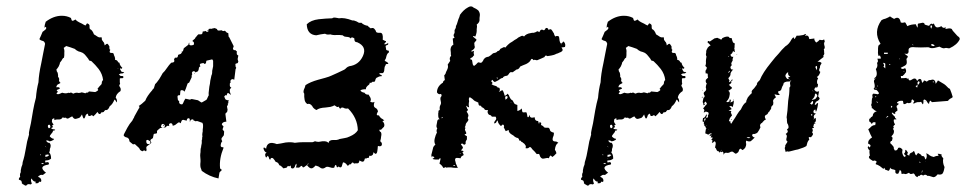

<svg xmlns="http://www.w3.org/2000/svg" viewBox="-20 -555 3064 609"><path d="M41 9 42 8 44 6Q42 -3 46 -9Q45 -14 48 -25L51 -33L52 -41Q58 -59 62 -84L66 -106L72 -128Q71 -134 74 -146L76 -155L78 -164L85 -205Q89 -227 94 -245Q96 -271 102 -294Q103 -319 111 -355L117 -386L123 -416Q121 -424 116 -425L110 -427Q106 -429 105 -431L110 -442L115 -454L119 -457L124 -461Q129 -466 125 -470Q124 -469 121 -467Q121 -475 125 -486Q150 -505 176 -505Q192 -505 205 -498Q207 -490 209 -489Q211 -489 214 -490L217 -492L220 -493Q222 -488 240 -480Q241 -479 245 -477L251 -474L254 -478L256 -481Q263 -479 264 -474V-468L265 -463Q273 -460 278 -446L283 -443L289 -439Q295 -435 301 -437L303 -435Q302 -428 306 -425L307 -423L309 -421Q311 -418 312 -411Q318 -417 321 -416Q322 -416 327 -408V-402Q327 -398 330 -397L329 -395L328 -393Q327 -390 329 -388L333 -387H337Q342 -385 341 -381Q346 -372 345 -365Q350 -365 353 -361Q355 -356 359 -356Q359 -352 362 -347L365 -343L368 -340Q366 -336 365 -337L363 -338H361Q360 -337 362 -333L364 -330L366 -327Q371 -327 374 -326Q371 -322 367 -322H363L357 -319Q362 -313 365 -314H369L372 -311Q370 -306 367 -307H363L360 -306V-293Q362 -291 360 -288L358 -283Q360 -280 362 -276Q364 -271 362 -266Q348 -257 347 -245Q352 -240 351 -230Q348 -234 347 -235L346 -237Q344 -239 343 -239Q337 -224 328 -218Q323 -204 314 -206L311 -203L309 -200Q306 -198 302 -199Q296 -187 289 -200Q285 -194 276 -186L274 -188L271 -190Q264 -185 260 -188V-190L259 -192Q259 -194 258.5 -194.5Q258 -195 257 -194Q253 -192 252 -190L250 -184Q247 -176 244 -181L242 -186L240 -192Q235 -183 231 -181Q219 -177 218 -178Q214 -178 209 -186L203 -183L198 -180Q192 -177 189 -182Q184 -180 179 -183Q175 -176 167 -176H160Q157 -176 153 -174Q152 -176 152 -180Q144 -178 145 -173Q143 -168 150 -160Q148 -158 145 -157Q149 -153 147 -151L144 -150Q142 -148 144 -146Q145 -146 155 -144Q154 -141 152 -141H150L148 -140Q148 -136 143 -131L140 -127Q138 -125 138 -122Q146 -114 151 -115Q151 -111 147 -110L143 -108L139 -107H136L133 -109Q129 -110 126 -109Q131 -101 137 -102Q144 -95 138 -82Q139 -78 136 -71Q142 -66 142 -52Q136 -46 124 -46Q122 -43 125 -39Q129 -42 133 -40Q137 -39 134 -33Q99 -28 126 -7L124 -6Q123 -5 120.5 -3.5Q118 -2 116 0Q112 -1 108 0L105 2L101 4Q101 5 103 7L105 8L107 9Q111 13 111 18Q111 24 104 21Q103 28 92 26L93 24V21Q86 22 80 11Q76 16 81 27Q80 28 79 29Q78 30 77 30L72 29Q66 29 63 34Q59 34 56 31L52 29L49 26Q50 22 47 18Q46 17 40 15Q39 13 41 9ZM170 -274 166 -272 161 -270Q158 -268 164 -264L161 -261Q160 -260 160 -260Q160 -258 159 -258Q163 -255 168 -257L173 -259L177 -261Q190 -257 197 -261Q198 -260 200 -260Q204 -262 207 -261L210 -259L214 -258Q217 -261 224 -261L230 -260L236 -261Q239 -263 244 -261L251 -259L253 -261H257Q261 -262 262 -265L272 -264L282 -263L286 -265L289 -267Q294 -270 289 -273Q294 -280 302 -288L303 -292V-295Q305 -300 307 -301Q305 -320 293 -336L282 -349L270 -361L267 -362L263 -363Q261 -368 254 -376L249 -382L243 -387L236 -390L229 -392Q222 -395 217 -400L203 -405L190 -409L186 -406L182 -403Q185 -396 184 -388V-380L183 -372Q179 -371 176 -364L173 -360L170 -356Q170 -353 169 -351L166 -344Q161 -336 159 -335L160 -329L163 -324Q165 -315 164 -312Q167 -308 168 -304Q165 -298 172 -292Q170 -291 167 -289Q164 -287 163 -287Q158 -282 159 -278Q169 -280 170 -274ZM132 -156Q131 -152 135 -148Q143 -150 138 -159Q132 -160 132 -156ZM130 -65 127 -64H124V-57L127 -58L131 -59Q132 -60 136 -63Q134 -65 130 -65ZM115 -38H111Q110 -37 113 -36L115 -35L116 -34L119 -37ZM127 -87Q125 -92 123 -92Q126 -89 127 -87ZM110 -62V-66Q106 -65 110 -62ZM353 -337 355 -336Q356 -336 354 -338Q354 -337 353 -337ZM124 -52 126 -51Q126 -52 125 -53Q125 -52 124 -52ZM125 -75 126 -74Q126 -75 125 -75ZM118 -56Z M372 -126Q373 -127 373 -129Q375 -133 384 -150Q392 -164 397 -169Q400 -172 401 -175Q401 -176 402.5 -178Q404 -180 405 -182Q406 -184 406 -185Q407 -186 407 -187L412 -196L417 -205L421 -212H422V-217L420 -219Q421 -219 430 -226Q432 -228 435 -230.5Q438 -233 439 -234L441 -236Q446 -250 463 -269L464 -271Q466 -273 468 -275L472 -288Q476 -291 485 -304Q488 -309 491.5 -315Q495 -321 496 -323Q502 -328 510 -340Q516 -349 523 -356L529 -357Q530 -357 532 -359L533 -361V-362L532 -367L535 -372H539Q543 -372 544 -376L545 -381L553 -384L556 -387Q558 -388 556 -390V-391Q560 -391 561 -395L563 -402L576 -412L578 -414L579 -419H582Q581 -419 581 -418Q579 -416 581 -413Q583 -411 586 -411L592 -412Q593 -412 595 -414Q596 -417 595 -418V-420L594 -422Q592 -424 590 -425L593 -428Q599 -432 600 -436L602 -438Q604 -441 606 -443L609 -446H617Q619 -446 620 -447L622 -449L623 -455L630 -456Q631 -457 632 -457Q634 -454 637 -454Q641 -454 642 -458V-459Q642 -462 641 -463L647 -464H648Q650 -462 651 -464L661 -466L668 -463L669 -461Q670 -458 674 -458L683 -459L686 -457Q689 -456 692 -457L693 -458L699 -452Q699 -451 701 -451L704 -450L705 -441V-439Q708 -436 708 -435Q714 -424 721 -409V-407L719 -402V-400L720 -398L722 -396H727Q728 -393 731 -393V-384Q731 -382 734 -380L736 -379L734 -369V-366L736 -360L734 -355L731 -354Q725 -353 727 -349V-345L728 -342L729 -341V-339L728 -337Q727 -336 727 -334L723 -302L721 -303L718 -304Q715 -304 713 -302Q710 -299 711 -296L712 -294L710 -292Q709 -291 709 -289V-283Q709 -280 712 -278H714Q713 -277 711 -274L709 -271V-266Q709 -262 710 -261L711 -259V-257L712 -256V-254L707 -258Q704 -261 701 -259Q699 -253 699 -253L700 -252L697 -253H695L693 -251Q690 -248 692 -247Q694 -241 696 -239L699 -238L702 -237H706L705 -235Q704 -234 704 -230L705 -228Q701 -227 703 -223V-222L702 -221Q700 -219 700 -217L702 -206L701 -204V-202Q700 -198 698 -198Q695 -196 695 -193L698 -169Q690 -169 686 -165Q682 -161 685 -158L689 -154L687 -148Q685 -145 687 -143L691 -138L690 -126L683 -117Q682 -114 683 -111L685 -107Q680 -102 680 -92Q680 -91 682 -89Q683 -88 685 -88H688L689 -86Q675 -52 678 -22Q678 -20 681 -18L684 -16L677 -9Q677 -8 676 -7L673 11Q644 5 620 -13L618 -19Q614 -26 616 -42V-48Q614 -62 616 -72Q616 -82 617 -86L618 -88V-91Q620 -99 620 -101V-111Q622 -113 621 -118L622 -121V-123Q621 -127 622 -133L623 -138V-144L624 -152V-159Q624 -161 623 -162Q623 -166 620 -166L606 -171H603L601 -170L599 -171L597 -172H595L594 -173Q594 -176 592 -176Q589 -177 588 -176Q583 -174 583 -169H582V-175Q582 -180 578 -180Q576 -180 575 -179Q573 -177 573 -176L572 -172Q571 -173 569 -173L561 -175Q558 -175 556 -172L553 -164L550 -166Q548 -168 545 -166L536 -159Q535 -159 534 -158L528 -156L527 -160Q526 -164 522 -164H520Q519 -164 517 -162Q516 -161 516 -159L517 -155L514 -156H511L509 -155L505 -151L497 -150L489 -149Q488 -149 487 -148L480 -142L479 -141L478 -139V-133Q476 -131 472 -131Q467 -131 467 -127L465 -117L459 -113Q458 -112 458 -112Q458 -110 457 -110Q457 -108 458 -107L460 -103L459 -101Q459 -100 458 -100L446 -91Q444 -89 444 -86L445 -79L443 -75L440 -77Q437 -79 435 -77L431 -75L430 -76Q427 -77 424 -80Q423 -85 414 -92L410 -96Q408 -98 406 -98L402 -97L391 -106L389 -114L387 -116Q384 -119 382 -119Q375 -120 372 -126ZM551 -253H548Q543 -253 543 -248L544 -240Q544 -238 545 -237L549 -233L548 -232Q548 -225 555 -224H556Q560 -224 560 -227Q562 -229 562 -231L565 -237Q567 -241 568 -242L582 -239Q584 -239 585 -240L588 -241L608 -237L617 -231Q619 -229 622 -231L634 -238L636 -240L641 -251Q642 -251 642 -253Q641 -258 643 -271L644 -280L646 -290L647 -299L649 -308L650 -313L651 -317Q652 -318 652.5 -321Q653 -324 653 -326V-330L654 -335L655 -340L656 -345V-362L654 -366Q651 -367 650 -366L637 -363Q634 -363 634 -359L633 -354L628 -352Q628 -354 625 -355H623L621 -354H618Q617 -354 616 -353L614 -351V-348L615 -346L616 -345L613 -343Q611 -341 611 -340Q610 -327 603 -327L602 -326L600 -325Q600 -327 599 -327L598 -328Q597 -328 596 -329Q595 -330 594 -329L591 -328Q588 -325 589 -322Q590 -321 590 -320L588 -316V-310L580 -293L576 -291Q574 -289 574 -287Q569 -271 565 -264Q563 -269 556 -269Q552 -269 552 -264ZM446 -111 444 -109Q443 -108 444 -107Q444 -98 450 -98H453Q457 -99 457 -102V-105L456 -107L451 -110Q450 -112 446 -111ZM497 -150 499 -151H500L503 -154Q503 -158 502 -159L500 -160L498 -162H496Q494 -162 492 -159V-158L491 -156Q490 -154 491 -153L493 -151Q494 -150 497 -150ZM499 -158Q500 -158 500 -157V-155L496 -159Q499 -159 499 -158ZM639 -456 638 -459 642 -460 641 -458Q640 -456 639 -456ZM597 -321 596 -323 598 -324Q598 -322 597 -321ZM591 -168V-169L592 -170Q592 -168 591 -168Z M817 -80Q814 -87 818 -87Q820 -87 824 -83Q827 -110 858 -98L871 -100L886 -103Q904 -105 915 -102Q929 -104 942 -104H971Q973 -104 979 -107Q985 -105 991 -105L997 -106L1003 -107Q1018 -108 1022 -101Q1023 -111 1037 -111H1047Q1054 -112 1057 -114L1073 -117Q1081 -118 1089 -122Q1108 -130 1115 -142Q1114 -181 1084 -211Q1080 -210 1074 -211L1070 -213L1066 -214Q1062 -214 1059 -210L1058 -211Q1057 -212 1056 -213.5Q1055 -215 1054 -217Q1050 -214 1047 -217L1044 -219L1041 -221Q1036 -218 1028 -216L1013 -214Q992 -213 984 -206Q979 -208 976 -211L973 -214L970 -219Q963 -228 955 -225Q947 -230 946 -240L945 -248V-258Q941 -262 944 -271L947 -278L949 -285Q964 -295 989 -302L1011 -308Q1025 -312 1031 -315L1051 -324L1072 -334L1076 -337L1079 -340Q1082 -343 1088 -345Q1118 -349 1131 -377Q1145 -407 1113 -421Q1103 -421 1104 -433L1101 -435L1098 -436Q1095 -438 1093 -433Q1088 -438 1080 -438L1073 -439Q1069 -441 1067 -443L1057 -444H1048Q1036 -443 1028 -446Q1017 -444 1011 -448L997 -446L983 -443Q954 -445 953 -478Q966 -491 991 -494L1013 -496L1034 -497Q1037 -500 1044 -499L1050 -498L1055 -497Q1072 -500 1098 -490Q1102 -491 1111 -487L1118 -483Q1122 -482 1126 -483Q1134 -475 1147 -473Q1148 -470 1156 -465Q1163 -468 1167 -464Q1172 -459 1173 -454Q1175 -451 1180 -451H1187Q1196 -450 1194 -429Q1195 -428 1200 -426L1202 -425H1204Q1205 -424 1204 -422Q1203 -420 1198 -415Q1201 -414 1205 -415L1208 -417L1211 -418Q1213 -414 1208 -412L1205 -411L1203 -409Q1205 -399 1205 -397L1208 -395H1211Q1214 -394 1214 -389Q1209 -387 1206 -378L1204 -370Q1202 -365 1200 -364Q1202 -360 1206 -359L1209 -357L1212 -354L1210 -352H1207Q1203 -352 1203 -348Q1201 -346 1200 -342L1199 -335Q1199 -326 1194 -323H1184Q1182 -320 1187 -318L1190 -317Q1192 -315 1190 -313Q1187 -314 1182 -312L1178 -310L1174 -308Q1172 -306 1171 -303L1170 -299Q1169 -298 1167 -295Q1161 -297 1160 -294L1158 -293Q1156 -291 1153 -293Q1153 -291 1151 -287L1146 -283Q1139 -276 1141 -272Q1127 -272 1123 -268Q1127 -262 1136 -261Q1140 -254 1149 -255L1152 -250L1155 -245Q1158 -237 1154 -233Q1161 -228 1168 -232Q1163 -218 1169 -214L1172 -212L1175 -210Q1177 -208 1179 -202L1177 -198L1175 -193Q1175 -188 1182 -189Q1184 -184 1189 -180L1194 -177L1199 -173L1193 -171Q1202 -162 1198 -153L1194 -149L1191 -146Q1189 -142 1184 -144Q1182 -139 1188 -136Q1191 -131 1189 -123L1188 -115L1186 -107Q1193 -102 1191 -95Q1189 -89 1179 -92Q1178 -91 1178 -85L1177 -77Q1176 -67 1171 -67Q1170 -67 1169 -68L1165 -72Q1164 -71 1164 -69L1163 -65L1161 -63L1158 -61Q1155 -60 1151 -61Q1151 -54 1148 -54H1144Q1143 -54 1141 -51Q1138 -55 1137 -51L1136 -48L1135 -45Q1133 -42 1130 -42Q1127 -42 1120 -46Q1119 -37 1114 -37H1109Q1105 -37 1103 -36Q1098 -44 1093 -34H1089Q1084 -29 1083 -29L1078 -35Q1073 -40 1068 -40L1066 -34L1064 -27Q1060 -21 1054 -27Q1049 -22 1048 -26L1047 -30Q1045 -32 1044 -32Q1042 -30 1040 -23Q1035 -22 1031 -23L1028 -24L1024 -25Q1016 -28 1011 -23Q1003 -18 996 -23L990 -27L981 -30Q973 -21 968 -21Q961 -21 954 -31Q952 -31 950 -29L946 -26Q940 -21 938 -29Q935 -29 933 -27L932 -26L931 -25Q929 -22 918 -24Q922 -30 920 -36Q918 -34 917 -32L916 -29L915 -26Q911 -19 906 -21Q901 -22 903 -30L899 -28Q896 -27 895 -28Q893 -30 891 -26L890 -24L888 -23Q887 -23 879 -21L876 -24L873 -27Q870 -30 866 -31L864 -35L862 -38Q860 -40 854 -42Q852 -46 851 -47L846 -53Q839 -57 837 -48L834 -51L833 -55Q831 -60 829 -61L827 -58L824 -55Q821 -60 821 -64Q821 -69 826 -71Q820 -72 817 -80ZM958 -38Q955 -34 955 -32Q958 -32 958 -38Z M1349 -67 1351 -75 1353 -83Q1354 -91 1361 -96Q1356 -104 1359 -116L1362 -126L1366 -135Q1363 -140 1367 -148Q1363 -152 1365 -160L1366 -165L1367 -171Q1368 -177 1375 -177Q1370 -179 1370 -189V-196Q1372 -201 1370 -203L1373 -205L1375 -207Q1374 -213 1375 -217L1376 -220L1377 -222Q1380 -227 1378 -234L1377 -240V-245Q1384 -254 1378 -257Q1371 -254 1366 -262Q1366 -281 1385 -293Q1385 -298 1391 -301L1390 -308L1389 -316Q1392 -319 1393 -321L1394 -324L1395 -327L1398 -333L1400 -338Q1402 -344 1400 -350L1404 -356L1408 -362Q1404 -372 1411 -378L1410 -382V-388L1409 -398Q1410 -410 1418 -413Q1416 -429 1416 -433Q1418 -433 1419 -434L1422 -436Q1418 -440 1419 -445L1421 -449Q1422 -450 1422 -454Q1421 -460 1424 -463L1426 -468V-471L1427 -474L1428 -476L1429 -478Q1432 -488 1434 -494L1437 -501L1439 -508Q1444 -515 1450 -521L1457 -527L1465 -532Q1475 -538 1482 -531L1490 -527L1497 -522Q1503 -514 1502 -506L1501 -498V-490Q1500 -483 1492 -477Q1494 -472 1492 -462Q1493 -452 1488 -440Q1488 -438 1485 -440L1482 -441L1480 -439Q1490 -431 1491 -430Q1492 -428 1490 -426L1489 -424L1487 -423Q1483 -418 1485 -413V-410L1486 -407Q1487 -400 1474 -393Q1476 -391 1479 -392L1481 -393L1484 -394Q1481 -388 1484 -380L1481 -377L1479 -374Q1476 -372 1472 -370Q1471 -368 1473 -366H1475L1477 -365L1478 -360L1479 -354Q1480 -347 1484 -346Q1490 -350 1495 -356Q1497 -358 1500 -357L1502 -356H1504Q1506 -355 1509 -358Q1512 -361 1515 -368L1521 -373Q1527 -375 1529 -375Q1530 -375 1537 -380Q1541 -383 1544 -386L1548 -387L1552 -388Q1557 -390 1558 -393Q1564 -393 1567 -400L1571 -402L1575 -404Q1579 -407 1583 -404Q1585 -407 1591 -413Q1597 -419 1605 -423L1612 -428L1619 -432L1624 -436L1630 -439Q1638 -444 1642 -439Q1649 -448 1663 -450L1668 -451H1673Q1681 -453 1684 -456L1687 -455L1691 -453Q1693 -460 1698 -461H1700L1702 -460Q1705 -458 1707 -460Q1710 -463 1711 -466Q1718 -468 1720 -460Q1726 -464 1729 -461L1732 -457L1735 -452L1737 -449L1738 -445Q1740 -440 1742 -439Q1746 -443 1753 -439L1754 -433L1755 -425Q1757 -417 1760 -417Q1763 -417 1766 -423Q1769 -423 1769 -422Q1775 -415 1772 -406L1766 -405Q1762 -405 1761 -404Q1769 -395 1759 -390L1754 -388L1750 -386Q1743 -384 1742 -383Q1739 -381 1729 -379L1723 -378L1716 -377Q1710 -382 1707 -374L1696 -369Q1692 -367 1684 -364H1681L1678 -365Q1674 -366 1672 -364Q1671 -367 1668 -368Q1666 -369 1664 -366Q1661 -358 1649 -352L1639 -348L1630 -344Q1626 -336 1621 -335L1617 -334L1615 -332Q1613 -331 1612 -330Q1611 -329 1609 -328L1607 -326H1603Q1598 -328 1593 -319L1589 -315L1583 -314Q1576 -312 1575 -308Q1572 -308 1567 -305L1563 -302L1560 -300L1556 -298L1554 -297L1550 -295Q1546 -295 1542 -302Q1538 -299 1538 -297L1541 -294Q1544 -291 1539 -288Q1540 -287 1544 -285L1550 -283Q1556 -282 1559 -277Q1565 -278 1565 -273Q1567 -268 1562 -263L1566 -265L1569 -267L1573 -269Q1576 -269 1581 -251Q1587 -253 1590 -258Q1593 -255 1594 -253L1596 -248Q1599 -241 1603 -238Q1606 -238 1609 -231Q1610 -228 1613 -225Q1615 -224 1621 -222V-203Q1628 -204 1635 -211Q1636 -200 1638 -199Q1639 -198 1649 -199Q1651 -197 1651 -195L1652 -191Q1652 -184 1655 -183Q1656 -183 1658 -186V-188L1660 -190Q1660 -184 1665 -182Q1667 -181 1676 -183Q1676 -171 1687 -171L1688 -167L1689 -163Q1691 -163 1691 -165V-168Q1697 -166 1697 -164L1696 -162Q1696 -159 1697 -158Q1702 -156 1703 -155L1704 -153L1705 -152Q1707 -149 1719 -150Q1722 -149 1724 -145V-143L1725 -141Q1726 -137 1737 -134Q1737 -129 1736 -125L1734 -120L1733 -116Q1732 -111 1734.5 -108.5Q1737 -106 1744 -106Q1746 -106 1751 -102Q1742 -98 1740 -80L1743 -75L1745 -69Q1737 -60 1732 -57Q1727 -63 1725 -61L1723 -58L1721 -53Q1716 -55 1710 -53L1705 -52H1700Q1696 -54 1695 -56L1693 -59L1692 -62Q1691 -69 1683 -66L1680 -69L1677 -73L1670 -80L1668 -82L1666 -85Q1665 -87 1661 -89L1658 -87L1655 -85Q1651 -84 1647 -85L1648 -90Q1648 -93 1646 -95L1644 -98L1642 -100Q1641 -101 1639 -102L1637 -104L1634 -105L1632 -108Q1630 -110 1627 -109Q1626 -118 1619 -118Q1618 -118 1613 -121L1610 -124L1607 -126Q1592 -134 1594 -142Q1593 -143 1589 -141Q1585 -139 1584 -139Q1581 -144 1578 -151V-152L1579 -154Q1579 -157 1577 -159Q1575 -161 1573 -159L1571 -157L1569 -155Q1558 -165 1559 -173L1556 -171L1554 -167Q1551 -163 1547 -164Q1548 -170 1552 -174Q1556 -178 1552 -185H1540Q1538 -190 1531 -191Q1524 -198 1528 -206Q1519 -205 1517 -208L1516 -210L1515 -211Q1512 -214 1508 -215Q1508 -217 1504 -220H1501Q1498 -220 1497 -230L1494 -231L1490 -233Q1486 -234 1483 -237Q1480 -241 1470 -247L1468 -244L1467 -241L1468 -234L1467 -228Q1466 -221 1468 -215Q1466 -214 1464 -216L1461 -218L1458 -220Q1459 -217 1461 -213L1462 -210L1464 -208Q1465 -205 1460 -201Q1468 -190 1465 -185L1464 -183V-181Q1463 -180 1466 -175L1464 -171L1461 -167Q1457 -163 1457 -158L1456 -155L1455 -153Q1453 -151 1457 -149Q1453 -146 1456 -140L1458 -136Q1460 -133 1458 -130Q1453 -130 1454 -128Q1456 -125 1461 -123V-113L1458 -108Q1456 -104 1457 -102Q1458 -98 1453 -96L1450 -97L1448 -99Q1444 -101 1442 -97Q1448 -90 1448 -88Q1450 -86 1442 -78L1450 -76Q1452 -74 1449 -74L1448 -73L1447 -71Q1453 -63 1449 -62L1447 -61L1444 -59Q1442 -58 1441 -53L1433 -54H1427Q1421 -52 1425 -41L1426 -36L1428 -32Q1430 -25 1433 -23Q1427 -22 1418 -23L1411 -24H1400L1396 -23Q1394 -27 1388 -22Q1386 -22 1382 -29L1378 -33Q1377 -34 1374 -36Q1374 -37 1376 -45Q1378 -51 1377 -53Q1376 -54 1374 -52L1373 -51L1372 -49H1361Q1354 -49 1352 -52L1355 -53Q1356 -54 1356 -54Q1358 -54 1358 -55L1356 -57L1353 -60Q1352 -60 1351 -58L1350 -56Q1347 -62 1349 -67ZM1583 -239Q1590 -242 1590 -247Q1590 -253 1582 -248Q1583 -246 1583 -239ZM1424 -29Q1422 -33 1417 -31Q1420 -28 1424 -29ZM1558 -305Q1559 -309 1556 -310Q1555 -306 1558 -305ZM1382 -182H1380Q1380 -180 1382 -180L1383 -181H1385Q1385 -183 1383 -183ZM1438 -68H1442Q1439 -71 1438 -68ZM1600 -230H1601L1602 -231Q1600 -233 1600 -230ZM1762 -413V-414L1761 -413V-412Z M1824 9 1825 8 1827 6Q1825 -3 1829 -9Q1828 -14 1831 -25L1834 -33L1835 -41Q1841 -59 1845 -84L1849 -106L1855 -128Q1854 -134 1857 -146L1859 -155L1861 -164L1868 -205Q1872 -227 1877 -245Q1879 -271 1885 -294Q1886 -319 1894 -355L1900 -386L1906 -416Q1904 -424 1899 -425L1893 -427Q1889 -429 1888 -431L1893 -442L1898 -454L1902 -457L1907 -461Q1912 -466 1908 -470Q1907 -469 1904 -467Q1904 -475 1908 -486Q1933 -505 1959 -505Q1975 -505 1988 -498Q1990 -490 1992 -489Q1994 -489 1997 -490L2000 -492L2003 -493Q2005 -488 2023 -480Q2024 -479 2028 -477L2034 -474L2037 -478L2039 -481Q2046 -479 2047 -474V-468L2048 -463Q2056 -460 2061 -446L2066 -443L2072 -439Q2078 -435 2084 -437L2086 -435Q2085 -428 2089 -425L2090 -423L2092 -421Q2094 -418 2095 -411Q2101 -417 2104 -416Q2105 -416 2110 -408V-402Q2110 -398 2113 -397L2112 -395L2111 -393Q2110 -390 2112 -388L2116 -387H2120Q2125 -385 2124 -381Q2129 -372 2128 -365Q2133 -365 2136 -361Q2138 -356 2142 -356Q2142 -352 2145 -347L2148 -343L2151 -340Q2149 -336 2148 -337L2146 -338H2144Q2143 -337 2145 -333L2147 -330L2149 -327Q2154 -327 2157 -326Q2154 -322 2150 -322H2146L2140 -319Q2145 -313 2148 -314H2152L2155 -311Q2153 -306 2150 -307H2146L2143 -306V-293Q2145 -291 2143 -288L2141 -283Q2143 -280 2145 -276Q2147 -271 2145 -266Q2131 -257 2130 -245Q2135 -240 2134 -230Q2131 -234 2130 -235L2129 -237Q2127 -239 2126 -239Q2120 -224 2111 -218Q2106 -204 2097 -206L2094 -203L2092 -200Q2089 -198 2085 -199Q2079 -187 2072 -200Q2068 -194 2059 -186L2057 -188L2054 -190Q2047 -185 2043 -188V-190L2042 -192Q2042 -194 2041.5 -194.5Q2041 -195 2040 -194Q2036 -192 2035 -190L2033 -184Q2030 -176 2027 -181L2025 -186L2023 -192Q2018 -183 2014 -181Q2002 -177 2001 -178Q1997 -178 1992 -186L1986 -183L1981 -180Q1975 -177 1972 -182Q1967 -180 1962 -183Q1958 -176 1950 -176H1943Q1940 -176 1936 -174Q1935 -176 1935 -180Q1927 -178 1928 -173Q1926 -168 1933 -160Q1931 -158 1928 -157Q1932 -153 1930 -151L1927 -150Q1925 -148 1927 -146Q1928 -146 1938 -144Q1937 -141 1935 -141H1933L1931 -140Q1931 -136 1926 -131L1923 -127Q1921 -125 1921 -122Q1929 -114 1934 -115Q1934 -111 1930 -110L1926 -108L1922 -107H1919L1916 -109Q1912 -110 1909 -109Q1914 -101 1920 -102Q1927 -95 1921 -82Q1922 -78 1919 -71Q1925 -66 1925 -52Q1919 -46 1907 -46Q1905 -43 1908 -39Q1912 -42 1916 -40Q1920 -39 1917 -33Q1882 -28 1909 -7L1907 -6Q1906 -5 1903.5 -3.5Q1901 -2 1899 0Q1895 -1 1891 0L1888 2L1884 4Q1884 5 1886 7L1888 8L1890 9Q1894 13 1894 18Q1894 24 1887 21Q1886 28 1875 26L1876 24V21Q1869 22 1863 11Q1859 16 1864 27Q1863 28 1862 29Q1861 30 1860 30L1855 29Q1849 29 1846 34Q1842 34 1839 31L1835 29L1832 26Q1833 22 1830 18Q1829 17 1823 15Q1822 13 1824 9ZM1953 -274 1949 -272 1944 -270Q1941 -268 1947 -264L1944 -261Q1943 -260 1943 -260Q1943 -258 1942 -258Q1946 -255 1951 -257L1956 -259L1960 -261Q1973 -257 1980 -261Q1981 -260 1983 -260Q1987 -262 1990 -261L1993 -259L1997 -258Q2000 -261 2007 -261L2013 -260L2019 -261Q2022 -263 2027 -261L2034 -259L2036 -261H2040Q2044 -262 2045 -265L2055 -264L2065 -263L2069 -265L2072 -267Q2077 -270 2072 -273Q2077 -280 2085 -288L2086 -292V-295Q2088 -300 2090 -301Q2088 -320 2076 -336L2065 -349L2053 -361L2050 -362L2046 -363Q2044 -368 2037 -376L2032 -382L2026 -387L2019 -390L2012 -392Q2005 -395 2000 -400L1986 -405L1973 -409L1969 -406L1965 -403Q1968 -396 1967 -388V-380L1966 -372Q1962 -371 1959 -364L1956 -360L1953 -356Q1953 -353 1952 -351L1949 -344Q1944 -336 1942 -335L1943 -329L1946 -324Q1948 -315 1947 -312Q1950 -308 1951 -304Q1948 -298 1955 -292Q1953 -291 1950 -289Q1947 -287 1946 -287Q1941 -282 1942 -278Q1952 -280 1953 -274ZM1915 -156Q1914 -152 1918 -148Q1926 -150 1921 -159Q1915 -160 1915 -156ZM1913 -65 1910 -64H1907V-57L1910 -58L1914 -59Q1915 -60 1919 -63Q1917 -65 1913 -65ZM1898 -38H1894Q1893 -37 1896 -36L1898 -35L1899 -34L1902 -37ZM1910 -87Q1908 -92 1906 -92Q1909 -89 1910 -87ZM1893 -62V-66Q1889 -65 1893 -62ZM2136 -337 2138 -336Q2139 -336 2137 -338Q2137 -337 2136 -337ZM1907 -52 1909 -51Q1909 -52 1908 -53Q1908 -52 1907 -52ZM1908 -75 1909 -74Q1909 -75 1908 -75ZM1901 -56Z M2234 -411 2224 -421Q2226 -428 2231 -423L2237 -427L2243 -431Q2246 -434 2250 -434Q2255 -436 2258 -434Q2260 -432 2263 -432L2264 -431Q2265 -430 2266 -430Q2268 -428 2270 -432L2271 -434L2273 -435Q2285 -441 2292 -438Q2292 -434 2301 -434L2302 -429L2304 -423Q2305 -419 2311 -417L2310 -412V-408Q2310 -402 2309 -401L2310 -398V-395Q2312 -392 2310 -390L2305 -393Q2303 -385 2297 -382Q2298 -373 2306 -375Q2303 -368 2304 -363Q2296 -351 2302 -349Q2296 -344 2297 -340Q2299 -332 2306 -335Q2298 -327 2297 -321V-318L2296 -315Q2295 -312 2290 -307Q2294 -300 2294 -298L2293 -297Q2291 -296 2293 -294Q2297 -296 2298 -298L2300 -301L2302 -303Q2307 -301 2299 -298Q2303 -292 2292 -286L2295 -283L2297 -281Q2300 -280 2302 -276Q2299 -272 2298 -272L2295 -270L2294 -269L2290 -267Q2297 -263 2294 -252Q2293 -242 2285 -234Q2283 -231 2287 -231L2290 -232H2293L2295 -240Q2301 -238 2296 -230Q2306 -232 2307 -238Q2308 -234 2307 -227L2304 -215Q2301 -220 2293 -218Q2296 -216 2301 -209Q2294 -206 2291 -203Q2297 -204 2298 -203Q2301 -202 2298 -198L2302 -189Q2299 -186 2295 -180L2292 -171Q2293 -170 2297 -170Q2296 -163 2300 -163Q2303 -169 2312 -182L2318 -192L2324 -201L2330 -208L2334 -216Q2340 -227 2347 -231Q2346 -235 2352 -246Q2359 -255 2365 -260Q2362 -265 2368 -271L2372 -275L2375 -279Q2379 -285 2381 -287Q2380 -289 2383 -294L2387 -298L2390 -301Q2399 -324 2426 -357Q2440 -375 2449 -384L2460 -397L2471 -408Q2483 -415 2490 -429Q2495 -437 2498 -436L2499 -435V-433Q2498 -432 2499 -431.5Q2500 -431 2501 -432Q2505 -438 2507 -442Q2513 -441 2528 -444L2530 -445L2532 -446Q2536 -448 2537 -447L2535 -444L2533 -441Q2545 -446 2547 -431L2556 -432L2563 -433Q2562 -427 2569 -420L2575 -424L2580 -429L2584 -428H2587Q2589 -427 2594 -430L2596 -424Q2596 -421 2593 -418Q2595 -418 2594 -414L2595 -410L2596 -406Q2596 -400 2593 -399L2594 -394V-389Q2596 -383 2591 -378Q2593 -376 2592 -374L2583 -367L2578 -363L2573 -359Q2582 -360 2586 -355L2584 -351L2582 -348Q2580 -342 2581 -341Q2575 -330 2582 -327Q2578 -314 2571 -311Q2575 -307 2575 -305L2573 -303L2572 -300Q2571 -296 2572 -290Q2576 -288 2574 -283Q2574 -278 2570 -277Q2569 -276 2569 -279H2571V-280Q2563 -277 2563 -270L2566 -267L2568 -265Q2574 -263 2578 -266Q2577 -262 2575 -249L2578 -246L2580 -242L2578 -239L2575 -236Q2572 -234 2568 -232L2564 -224Q2567 -221 2569 -224L2571 -227Q2572 -228 2575 -228L2574 -221L2573 -215Q2571 -205 2568 -200L2566 -208Q2562 -206 2561 -205V-202L2559 -200L2563 -196L2566 -195L2569 -194Q2563 -193 2561 -186L2562 -180L2560 -175Q2565 -181 2566 -181Q2568 -181 2568 -173L2566 -167V-163Q2564 -162 2563 -162.5Q2562 -163 2563 -165H2566V-168Q2562 -166 2561 -158L2559 -152Q2557 -148 2556 -146Q2559 -144 2558 -141L2556 -134Q2560 -132 2558 -127L2555 -123L2552 -119Q2550 -122 2545 -119L2546 -115L2547 -112Q2543 -109 2541 -103L2538 -92Q2531 -87 2511 -81Q2509 -81 2503.5 -79.5Q2498 -78 2494 -77L2486 -75L2481 -74Q2477 -76 2472 -73L2471 -77L2470 -81Q2468 -86 2471 -90Q2469 -92 2473 -98L2476 -102L2478 -106Q2472 -109 2475 -118L2476 -124Q2474 -129 2472 -130Q2483 -137 2476 -144L2479 -147L2481 -149V-155L2479 -161Q2476 -164 2476 -172V-177L2475 -183Q2478 -200 2480 -235L2483 -256Q2484 -265 2484 -277L2486 -280L2487 -282L2486 -289Q2485 -292 2487 -296Q2473 -298 2466 -292L2464 -285Q2462 -283 2460 -277L2458 -271Q2457 -267 2448 -265Q2448 -260 2450 -258L2452 -257L2453 -254Q2449 -253 2445 -254L2441 -255L2437 -256Q2437 -253 2439 -251L2440 -249L2441 -246Q2433 -241 2432 -235L2433 -229L2432 -222Q2426 -218 2426 -213Q2427 -212 2424 -207L2422 -205L2421 -202Q2417 -200 2416 -196L2414 -193L2411 -191Q2406 -189 2406 -185Q2406 -180 2409 -177L2408 -175Q2407 -174 2405 -174Q2397 -166 2397 -165Q2393 -164 2391 -159Q2390 -157 2392 -151Q2388 -142 2383 -135Q2380 -132 2376 -131Q2375 -130 2373 -130Q2369 -131 2366 -128Q2365 -124 2368 -122L2370 -120L2374 -119Q2363 -108 2361 -107Q2355 -105 2347 -109Q2346 -107 2346 -103V-101L2347 -99Q2347 -93 2344 -87Q2339 -80 2334 -79Q2327 -90 2322 -73Q2315 -66 2312 -68L2308 -71L2304 -74H2299Q2295 -72 2293 -71Q2291 -70 2286 -70Q2280 -73 2274 -64L2275 -69L2274 -72Q2273 -76 2267 -72Q2264 -74 2265 -77H2268V-80L2266 -77L2264 -74Q2263 -72 2261 -70V-73L2258 -76Q2256 -74 2253 -79L2251 -84L2249 -86L2248 -87L2250 -97Q2251 -103 2248 -106Q2247 -108 2244 -105L2242 -103L2239 -102Q2238 -103 2238 -105L2240 -107Q2242 -109 2236 -112L2238 -114L2239 -115Q2241 -118 2240 -119H2234Q2235 -122 2237 -126Q2233 -124 2231 -123Q2231 -129 2234 -129H2236Q2237 -130 2237 -132Q2236 -133 2231 -131L2229 -129L2226 -128L2222 -130L2217 -132L2218 -140Q2218 -145 2221 -148Q2219 -148 2217 -150H2219V-152Q2207 -160 2217 -179L2221 -181L2224 -182Q2227 -185 2225 -188Q2230 -195 2226 -199Q2219 -202 2216 -200L2215 -199Q2213 -198 2212 -199Q2217 -207 2210 -211Q2215 -216 2217 -220Q2222 -223 2222 -227Q2220 -231 2217 -233Q2215 -230 2211 -224Q2209 -230 2209 -233L2210 -238L2211 -243Q2216 -248 2215 -251L2213 -255L2212 -259Q2212 -262 2215 -264L2218 -267Q2220 -269 2220 -273Q2218 -277 2219 -281L2220 -286L2222 -290Q2217 -294 2219 -302L2223 -306L2226 -309L2225 -313V-319Q2223 -325 2219 -321Q2217 -327 2218 -331L2221 -336L2222 -341L2220 -343L2217 -346Q2220 -351 2219 -361Q2219 -364 2219.5 -367Q2220 -370 2220.5 -372.5Q2221 -375 2221 -376Q2219 -378 2219 -383L2220 -388V-392Q2220 -396 2225 -404Q2229 -409 2234 -411ZM2221 -187Q2224 -191 2220 -192Q2218 -186 2215 -183Q2212 -180 2210 -181Q2208 -170 2209 -169Q2210 -168 2213 -169Q2217 -172 2218 -177Q2221 -182 2221 -187ZM2472 -318 2471 -314 2473 -310 2475 -307Q2477 -303 2483 -305L2479 -308Q2481 -310 2482 -310L2484 -311L2487 -312Q2478 -315 2480 -326Q2475 -324 2474 -321ZM2563 -240 2566 -241 2570 -246 2573 -251 2571 -254 2570 -257Q2567 -259 2565 -257Q2565 -246 2555 -239Q2556 -238 2560 -239ZM2552 -225 2555 -223Q2560 -227 2559 -233Q2556 -236 2555 -233L2553 -230Q2551 -228 2549 -228ZM2567 -340 2569 -336Q2570 -334 2570 -332Q2573 -337 2571 -346Q2565 -345 2567 -340ZM2360 -118Q2356 -121 2348 -119Q2354 -115 2360 -118ZM2211 -223V-221L2213 -222L2215 -223Q2217 -225 2217 -226H2211ZM2554 -189 2555 -187 2557 -191 2555 -193 2552 -192ZM2292 -328 2290 -326Q2290 -324 2291 -324L2293 -326L2295 -329Q2295 -332 2292 -329ZM2562 -153 2561 -149H2555L2558 -151ZM2490 -301 2483 -296Q2487 -295 2490 -301ZM2560 -265 2556 -270Q2558 -265 2560 -265ZM2205 -247Q2206 -246 2211 -246Q2210 -249 2205 -247ZM2213 -177 2215 -179 2217 -178 2215 -176Q2213 -174 2213 -175ZM2214 -161 2213 -156Q2216 -159 2214 -161ZM2300 -175 2299 -177Q2303 -177 2301 -174ZM2290 -374 2293 -376Q2290 -378 2290 -374ZM2208 -268H2209L2208 -270Q2207 -270 2207 -269Q2207 -268 2208 -268ZM2483 -305 2482 -301Q2485 -304 2483 -305ZM2316 -382V-383L2318 -384Q2319 -383 2316 -382ZM2221 -158H2220Q2220 -156 2221 -156ZM2227 -144Q2228 -144 2228 -146Q2227 -146 2227 -144ZM2307 -241H2308L2307 -239Q2305 -239 2307 -241ZM2584 -416H2583V-415Z M2733 -85Q2731 -90 2736 -91Q2736 -89 2738 -87Q2746 -95 2734 -99Q2732 -111 2746 -119Q2742 -125 2734 -145L2739 -149L2744 -154Q2751 -159 2756 -158L2757 -163V-167Q2747 -169 2746 -162L2744 -163L2743 -164Q2743 -166 2740 -168L2738 -169L2737 -171V-177Q2739 -180 2741 -180Q2741 -182 2744 -184L2746 -185L2748 -187Q2749 -199 2761 -202Q2755 -204 2752 -207L2749 -210Q2747 -212 2745 -212Q2746 -217 2743 -222L2745 -228V-234Q2745 -242 2748 -247L2747 -250V-253Q2747 -256 2750 -258L2759 -257Q2764 -255 2766 -257Q2768 -258 2768 -259Q2768 -260 2766.5 -262.5Q2765 -265 2762 -268L2759 -270H2755Q2752 -271 2751 -274Q2756 -276 2754 -288L2753 -292L2752 -297Q2752 -301 2755 -304L2754 -305L2753 -307Q2766 -314 2758 -336Q2763 -341 2763 -349L2762 -355L2765 -361L2763 -369H2773Q2775 -371 2773 -374L2772 -377L2771 -379Q2770 -378 2766 -378Q2764 -388 2765 -394V-402L2766 -410Q2771 -415 2773 -416Q2749 -454 2776 -491L2782 -494L2789 -496Q2799 -500 2803 -503L2809 -499L2816 -495Q2833 -506 2837 -484Q2841 -482 2845 -483L2848 -484Q2851 -484 2852 -483Q2853 -481 2858 -472Q2869 -478 2885 -478L2887 -473L2890 -467L2891 -472V-476Q2891 -479 2892 -480L2907 -483Q2913 -482 2913 -477Q2916 -476 2921 -474.5Q2926 -473 2927 -473Q2929 -477 2932 -479Q2937 -481 2938 -478L2940 -479L2942 -481Q2946 -468 2953 -468Q2959 -468 2966 -472Q2972 -463 2980 -469Q2979 -468 2979 -463L2984 -464L2990 -465Q2999 -465 3000 -461Q3001 -458 3007 -452L3015 -443L3018 -440L3021 -438Q3025 -434 3024 -430Q3016 -413 2992 -402H2987Q2984 -403 2980 -403L2975 -402Q2970 -401 2960 -407L2952 -405L2944 -403Q2934 -401 2928 -404Q2927 -405 2924 -405H2919Q2901 -404 2883 -405Q2869 -407 2864 -402Q2861 -399 2862 -393Q2862 -381 2849 -385Q2850 -383 2854 -381L2856 -379L2858 -378Q2862 -376 2855 -368Q2858 -354 2854 -350Q2852 -347 2837 -340Q2841 -333 2851 -339Q2856 -331 2853 -325L2851 -323Q2850 -321 2849 -320L2843 -314H2837Q2838 -312 2838 -307Q2850 -307 2855 -308Q2857 -303 2861 -307Q2862 -300 2866 -300Q2869 -300 2873 -303Q2877 -306 2881 -306Q2886 -306 2889 -298Q2895 -307 2900 -304Q2903 -303 2905 -292L2909 -296L2910 -298V-299Q2912 -301 2920 -296L2922 -298L2925 -300Q2930 -302 2932 -301Q2946 -307 2948 -289Q2949 -291 2952 -295Q2955 -299 2955 -300L2965 -294L2975 -288L2980 -284L2984 -280Q2988 -275 2993 -273L2998 -260L3002 -247L2998 -244L2994 -242Q2988 -238 2987 -235L2962 -233L2936 -231L2931 -236Q2927 -232 2927 -226Q2925 -225 2921 -231Q2921 -232 2920 -233L2918 -236L2915 -238Q2912 -241 2909 -237V-230Q2909 -226 2907 -224Q2905 -226 2904 -228L2903 -230L2902 -232L2896 -231H2890Q2884 -230 2878 -226Q2876 -228 2878 -231L2879 -232L2880 -235L2878 -236Q2876 -238 2874 -240Q2871 -238 2871 -236V-233L2870 -230Q2862 -226 2859 -229L2856 -228L2853 -226Q2849 -224 2846 -225Q2846 -227 2844 -235Q2832 -237 2825 -230Q2825 -229 2827 -227H2830Q2831 -226 2829 -223L2826 -221L2824 -219V-215L2826 -211Q2827 -207 2826 -203L2823 -202L2821 -200Q2818 -199 2820 -194Q2818 -193 2814 -195L2812 -197L2809 -198Q2808 -195 2812 -191L2816 -187L2819 -184Q2818 -182 2820 -180L2822 -179Q2823 -178 2823 -176Q2818 -177 2816 -176Q2814 -175 2815 -172Q2815 -168 2816 -166L2819 -160Q2812 -155 2814 -152L2815 -151V-150Q2815 -149 2812 -146Q2817 -142 2815 -134Q2814 -129 2807 -122Q2811 -121 2811 -116L2810 -112L2809 -108Q2806 -109 2804 -104Q2803 -100 2807 -98Q2815 -90 2815 -87V-84L2818 -78Q2826 -76 2829 -86Q2835 -88 2839 -84Q2844 -81 2842 -76Q2840 -68 2848 -57L2851 -59L2854 -60L2847 -67Q2853 -72 2851 -80Q2856 -78 2857 -76L2858 -73L2860 -71L2857 -65L2859 -64Q2862 -62 2864 -61Q2864 -67 2869 -70L2874 -72L2878 -76Q2881 -75 2882 -69Q2884 -63 2886 -62L2889 -66L2892 -70L2895 -68L2899 -66Q2902 -64 2904 -60H2908Q2912 -59 2913 -55L2914 -52L2916 -49Q2922 -57 2918 -69L2924 -66L2929 -62Q2933 -59 2942 -57Q2943 -58 2949 -60L2957 -61L2956 -64L2954 -67Q2958 -68 2967 -65Q2964 -61 2972 -53Q2969 -39 2976 -25L2974 -15Q2972 -8 2971 -7Q2968 1 2954 -2Q2947 7 2941 7L2937 6L2934 5Q2927 2 2922 3Q2915 -4 2908 2Q2901 -4 2897 3Q2894 2 2893 3L2891 5L2890 7Q2885 5 2883 2L2881 -2L2878 -5L2874 -4L2870 -3Q2866 -3 2863 -7Q2854 -2 2851 -3L2847 -4Q2843 -4 2840 -3L2839 -7V-10Q2838 -14 2834 -16L2832 -10L2829 -4Q2824 -3 2821.5 -5.5Q2819 -8 2820 -15L2816 -17L2811 -18Q2804 -20 2803 -24V-21L2802 -18Q2801 -14 2797 -13L2794 -15L2790 -16Q2786 -17 2786 -22Q2784 -24 2784 -21L2783 -20H2781L2776 -24L2771 -28Q2763 -33 2758 -34V-38L2761 -41Q2760 -44 2755 -46L2751 -45H2748L2739 -51L2737 -54L2736 -56Q2736 -60 2739 -61Q2737 -74 2738 -79Q2735 -80 2733 -85ZM2788 -338V-353Q2786 -355 2784 -355.5Q2782 -356 2781 -355L2783 -352L2784 -349Q2785 -346 2782 -343L2784 -342Q2786 -340 2788 -338ZM2933 -412 2936 -410 2939 -409Q2942 -408 2945 -411L2942 -413L2938 -415Q2934 -416 2933 -412ZM2890 -291 2891 -288V-285L2893 -287L2895 -289Q2897 -293 2897 -294Q2897 -295 2895 -297Q2894 -298 2892 -296Q2890 -294 2890 -291ZM2796 -388H2784V-384H2794Q2797 -384 2796 -388ZM2934 -464 2935 -467 2936 -470Q2938 -473 2933 -475Q2929 -471 2934 -464ZM2791 -180 2798 -187Q2795 -188 2793.5 -186Q2792 -184 2791 -180ZM2891 -285 2888 -284 2884 -282 2889 -277ZM2905 -16 2904 -11 2903 -7Q2907 -9 2905 -16ZM2806 -220V-213L2809 -215L2811 -216Q2809 -217 2806 -220ZM2941 -293V-298Q2936 -295 2941 -293ZM2897 -43 2896 -40 2900 -38 2899 -40 2898 -41ZM2759 -232Q2762 -231 2765 -228Q2764 -234 2759 -232ZM2877 -411Q2876 -412 2876 -415Q2872 -413 2877 -411ZM2760 -248Q2759 -248 2757 -250Q2756 -249 2756 -247Q2758 -246 2760 -248ZM2803 -352H2801Q2800 -351 2801 -350Q2801 -349 2803 -349Q2803 -350 2804 -351ZM2761 -276H2756Q2758 -273 2761 -276ZM2762 -284 2765 -279Q2765 -284 2762 -284ZM2832 -370V-366L2833 -368L2834 -369Q2832 -369 2832 -370ZM2845 -328H2849V-329H2845ZM2756 -304 2758 -305H2759Q2759 -306 2758 -307Q2758 -306 2756 -304ZM2913 -233H2915V-232H2913ZM2915 -43V-44H2914Q2914 -43 2915 -43ZM2743 -144 2744 -143Q2744 -144 2743 -144ZM2820 -73 2819 -72Z"/></svg>

Font: Kom-post
Style: Regular
Weight: 400
Designer: @guaschetti
Foundry: guaschetti
Version: Version 1.00 December 6, 2021, initial release